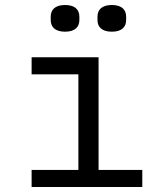

<svg xmlns="http://www.w3.org/2000/svg" viewBox="-20 -744 640 764"><path d="M105.8 0H546.2V-67.8H372.2V-516H105.8V-448.2H291.9V-67.8H105.8ZM181.8 -664.1C181.8 -638.1 197.8 -617.9 239 -617.9C279.8 -617.9 295.8 -638.1 295.8 -664.1V-677.9C295.8 -703.8 279.8 -724.1 239 -724.1C197.8 -724.1 181.8 -703.8 181.8 -677.9ZM367.9 -664.1C367.9 -638.1 383.9 -617.9 425.1 -617.9C465.9 -617.9 481.9 -638.1 481.9 -664.1V-677.9C481.9 -703.8 465.9 -724.1 425.1 -724.1C383.9 -724.1 367.9 -703.8 367.9 -677.9Z"/></svg>

Font: Margiela Mono
Style: Regular
Weight: 400
Designer: Mike Abbink, Paul van der Laan, Pieter van Rosmalen
Foundry: Bold Monday
Version: Version 2.003 2021